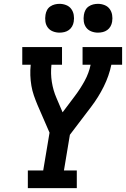

<svg xmlns="http://www.w3.org/2000/svg" viewBox="-20 -980 656 1000"><path d="M125 0V-92H205L238 -289L175 -434Q165 -458 156.5 -482.5Q148 -507 143.5 -533.5Q139 -560 138 -587.5Q137 -615 140 -643H96V-735H303V-643H248Q243 -597 250 -553Q257 -509 274 -470L306 -395L370 -480Q398 -517 420.5 -558Q443 -599 452 -643H410V-735H616V-643H560Q548 -585 520.5 -529.5Q493 -474 455 -424L344 -278L313 -92H380V0ZM490 -810Q472 -810 455.5 -816.5Q439 -823 429 -836.5Q419 -850 416.5 -867.5Q414 -885 417 -903Q419 -916 425 -927.5Q431 -939 442 -946.5Q453 -954 465.5 -957Q478 -960 490 -960Q508 -960 524.5 -953.5Q541 -947 551 -933.5Q561 -920 564 -902.5Q567 -885 564 -867Q562 -854 555.5 -842.5Q549 -831 538.5 -823.5Q528 -816 515.5 -813Q503 -810 490 -810ZM290 -810Q272 -810 255.5 -816.5Q239 -823 229 -836.5Q219 -850 216.5 -867.5Q214 -885 217 -903Q219 -916 225 -927.5Q231 -939 242 -946.5Q253 -954 265.5 -957Q278 -960 290 -960Q308 -960 324.5 -953.5Q341 -947 351 -933.5Q361 -920 364 -902.5Q367 -885 364 -867Q362 -854 355.5 -842.5Q349 -831 338.5 -823.5Q328 -816 315.5 -813Q303 -810 290 -810Z"/></svg>

Font: Iosevka Curly Slab SmBdEx
Style: Italic
Weight: 600
Width: 7
Italic angle: -9°
Monospace: yes
Designer: Belleve Invis
Foundry: Belleve Invis
Version: Version 11.1.0; ttfautohint (v1.8.3)